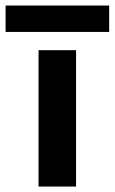

<svg xmlns="http://www.w3.org/2000/svg" viewBox="-83 -684 420 704"><path d="M58.3 -500H195.9V0H58.3ZM-62.5 -663.7H317.3V-566.9H-62.5Z"/></svg>

Font: AF Albert Sans Medium
Style: Regular
Weight: 500
Designer: Andreas Rasmussen
Foundry: a.Foundry
Version: Version 1.300;Glyphs 3.2 (3231)